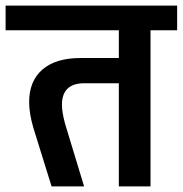

<svg xmlns="http://www.w3.org/2000/svg" viewBox="-55 -665 652 685"><path d="M577 -557H482V0H369V-368H246Q166 -368 166 -291Q166 -265 177 -224L245 0H129L64 -209Q49 -260 49 -301Q49 -376 96.5 -417Q144 -458 232 -458H369V-557H-35V-645H577Z"/></svg>

Font: Akshar Medium
Style: Regular
Weight: 500
Designer: Tall Chai
Foundry: Tall Chai
Version: Version 1.000